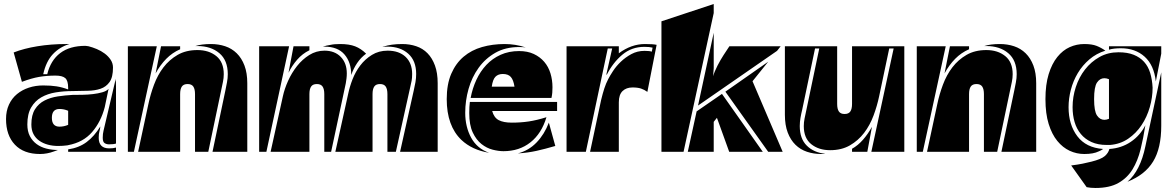

<svg xmlns="http://www.w3.org/2000/svg" viewBox="-20 -755 5827 955"><path d="M215 -386Q232 -455 279.5 -491Q327 -527 405 -527L420 -525Q440 -520 461.5 -511Q483 -502 501 -488.5Q519 -475 530.5 -457.5Q542 -440 542 -419Q542 -371 525 -347Q508 -323 480 -313.5Q452 -304 415.5 -303.5Q379 -303 340 -302Q298 -302 257.5 -295.5Q217 -289 185.5 -271Q154 -253 135 -220.5Q116 -188 116 -136Q116 -102 128.5 -78Q141 -54 162 -38.5Q183 -23 210.5 -16Q238 -9 268 -9L249 -2Q214 11 179 11Q98 11 54 -35.5Q10 -82 10 -163Q10 -203 24.5 -234.5Q39 -266 64.5 -287Q90 -308 123.5 -319Q157 -330 195 -330Q233 -330 261.5 -325.5Q290 -321 319 -310V-318Q319 -354 304.5 -366.5Q290 -379 256 -379Q212 -379 174.5 -372.5Q137 -366 89 -348L48 -494Q99 -514 166.5 -525Q234 -536 309 -536H325Q276 -521 242.5 -485Q209 -449 195 -386ZM501 -222Q482 -149 438 -98Q394 -47 319 -33L315 -32Q292 -29 269 -29Q242 -29 218 -35.5Q194 -42 175.5 -55Q157 -68 146.5 -88Q136 -108 136 -136Q136 -183 154 -211.5Q172 -240 201.5 -255Q231 -270 267.5 -275.5Q304 -281 341 -283Q363 -283 390 -283.5Q417 -284 442.5 -287Q468 -290 489 -296Q510 -302 520 -313ZM557 -328V-41Q545 -37 522 -37Q510 -37 500.5 -43Q491 -49 491 -70Q491 -81 492 -88.5Q493 -96 495 -105L554 -356Q554 -358 554.5 -359.5Q555 -361 555 -363Q556 -355 556.5 -346Q557 -337 557 -328ZM319 0V-12Q373 -20 411 -48.5Q449 -77 479 -126Q478 -113 474.5 -101.5Q471 -90 471 -70Q471 -17 523 -17Q544 -17 557 -21V0ZM319 -204Q298 -213 276 -213Q238 -213 238 -169Q238 -125 276 -125Q298 -125 319 -134Z M950 0V-287Q950 -312 941.5 -324.5Q933 -337 913 -337Q893 -337 884.5 -324.5Q876 -312 876 -287V0H667L718 -237Q728 -285 746 -333.5Q764 -382 793 -420Q822 -458 863.5 -482Q905 -506 962 -506Q1019 -506 1056 -476Q1093 -446 1093 -386Q1093 -367 1089 -348Q1085 -329 1081 -310L1016 0ZM1101 -305Q1105 -325 1109 -345.5Q1113 -366 1113 -386Q1113 -455 1071 -490.5Q1029 -526 962 -526H952Q967 -531 986.5 -533.5Q1006 -536 1029 -536Q1067 -536 1100 -525Q1133 -514 1157.5 -490Q1182 -466 1196 -429Q1210 -392 1210 -341V0H1037ZM646 0H616V-525H760ZM754 -390 781 -525H876V-510Q837 -493 807 -462.5Q777 -432 754 -390Z M1907 0V-287Q1907 -312 1898.5 -324.5Q1890 -337 1870 -337Q1850 -337 1841.5 -324.5Q1833 -312 1833 -287V0H1648L1712 -289Q1719 -323 1733.5 -360.5Q1748 -398 1772 -429.5Q1796 -461 1830 -482Q1864 -503 1908 -503Q1965 -503 1997.5 -472Q2030 -441 2030 -387Q2030 -367 2027.5 -354Q2025 -341 2021 -324L1949 0ZM1593 -287Q1593 -312 1584.5 -324.5Q1576 -337 1556 -337Q1536 -337 1527.5 -324.5Q1519 -312 1519 -287V0H1326L1387 -276Q1395 -313 1413 -353Q1431 -393 1457.5 -426.5Q1484 -460 1518.5 -481.5Q1553 -503 1594 -503Q1645 -503 1675 -472Q1705 -441 1705 -390Q1705 -377 1703.5 -365Q1702 -353 1700 -341L1627 0H1593ZM1887 -523Q1925 -536 1981 -536Q2018 -536 2050.5 -525Q2083 -514 2106.5 -490Q2130 -466 2143.5 -429Q2157 -392 2157 -341V0H1970L2038 -305Q2043 -326 2046.5 -346.5Q2050 -367 2050 -387Q2050 -453 2010.5 -488Q1971 -523 1908 -523Q1901 -523 1894.5 -522.5Q1888 -522 1882 -521Q1887 -523 1887 -523ZM1269 -525H1418L1305 0H1269ZM1625 -532Q1642 -536 1672 -536Q1717 -536 1746.5 -524.5Q1776 -513 1801 -488Q1775 -469 1756.5 -441.5Q1738 -414 1727 -382Q1727 -445 1693.5 -484Q1660 -523 1594 -523H1586Q1604 -529 1625 -532ZM1519 -525V-505Q1484 -488 1458 -458Q1432 -428 1415 -393L1440 -525Z M2321 -268Q2330 -316 2349.5 -358Q2369 -400 2399 -432Q2429 -464 2470 -482.5Q2511 -501 2562 -501Q2604 -501 2635 -486.5Q2666 -472 2687 -447.5Q2708 -423 2718 -390Q2728 -357 2728 -321Q2728 -306 2727 -294Q2726 -282 2723 -268ZM2751 -248V-203H2428Q2437 -170 2460.5 -157.5Q2484 -145 2526 -145Q2571 -145 2610.5 -151Q2650 -157 2698 -172Q2674 -91 2618.5 -47Q2563 -3 2484 -3Q2460 -3 2430.5 -10.5Q2401 -18 2375 -38.5Q2349 -59 2331.5 -96Q2314 -133 2314 -193Q2314 -225 2317 -248ZM2275 -59Q2202 -129 2202 -262Q2202 -336 2224.5 -388Q2247 -440 2286 -473Q2325 -506 2377.5 -521Q2430 -536 2490 -536Q2544 -536 2595 -519Q2590 -520 2581 -520.5Q2572 -521 2562 -521Q2494 -521 2444 -492.5Q2394 -464 2360.5 -417.5Q2327 -371 2310.5 -312.5Q2294 -254 2294 -194Q2294 -124 2323.5 -70Q2353 -16 2413 5Q2328 -9 2275 -59ZM2742 -29Q2691 -14 2648 -4.5Q2605 5 2556 8Q2610 -6 2649 -46.5Q2688 -87 2710 -145ZM2539 -324Q2534 -357 2521 -372Q2508 -387 2481 -387Q2458 -387 2444.5 -373.5Q2431 -360 2426 -324Z M2915 0 2970 -258Q2978 -291 2986 -315.5Q2994 -340 3005 -361Q3013 -377 3029 -401.5Q3045 -426 3068 -448Q3091 -470 3120.5 -486Q3150 -502 3186 -502Q3211 -502 3222 -498L3226 -518Q3211 -522 3185 -522Q3122 -522 3075.5 -483Q3029 -444 2998 -383L2996 -385L3025 -514H3003L2894 0H2798V-525H3058V-490Q3120 -536 3188 -536Q3229 -536 3246 -532L3200 -298Q3185 -309 3168.5 -314.5Q3152 -320 3126 -320Q3095 -320 3076.5 -302Q3058 -284 3058 -246V0Z M3270 -649 3530 -735V-690L3380 0H3270ZM3571 -288 3774 0H3607L3546 -169L3530 -149V0H3401L3445 -201ZM3529 -402 3527 -376Q3530 -387 3536 -401Q3542 -415 3549 -429Q3556 -443 3564 -456.5Q3572 -470 3579 -481L3608 -525H3863L3845 -502L3452 -230L3530 -592V-427Q3530 -422 3530 -416Q3530 -410 3529 -402ZM3873 0H3801L3588 -299L3801 -448L3723 -351Z M4425 -514H4403L4353 -277Q4343 -229 4325 -180.5Q4307 -132 4278 -94Q4249 -56 4207.5 -32Q4166 -8 4109 -8Q4052 -8 4015 -38Q3978 -68 3978 -128Q3978 -147 3982 -166Q3986 -185 3990 -204L4055 -514H4034L3970 -209Q3965 -189 3961.5 -168.5Q3958 -148 3958 -128Q3958 -65 3993 -30.5Q4028 4 4085 10Q4080 11 4075 11Q4070 11 4065 11Q4027 11 3994 0Q3961 -11 3936.5 -35Q3912 -59 3898 -96Q3884 -133 3884 -184V-525H4144V-238Q4144 -213 4152.5 -200.5Q4161 -188 4181 -188Q4201 -188 4209.5 -200.5Q4218 -213 4218 -238V-525H4478V0H4314ZM4218 0V-15Q4248 -32 4272.5 -60Q4297 -88 4317 -124L4294 0Z M4874 0V-287Q4874 -312 4865.5 -324.5Q4857 -337 4837 -337Q4817 -337 4808.5 -324.5Q4800 -312 4800 -287V0H4591L4642 -237Q4652 -285 4670 -333.5Q4688 -382 4717 -420Q4746 -458 4787.5 -482Q4829 -506 4886 -506Q4943 -506 4980 -476Q5017 -446 5017 -386Q5017 -367 5013 -348Q5009 -329 5005 -310L4940 0ZM5025 -305Q5029 -325 5033 -345.5Q5037 -366 5037 -386Q5037 -455 4995 -490.5Q4953 -526 4886 -526H4876Q4891 -531 4910.5 -533.5Q4930 -536 4953 -536Q4991 -536 5024 -525Q5057 -514 5081.5 -490Q5106 -466 5120 -429Q5134 -392 5134 -341V0H4961ZM4570 0H4540V-525H4684ZM4678 -390 4705 -525H4800V-510Q4761 -493 4731 -462.5Q4701 -432 4678 -390Z M5713 -319Q5713 -271 5699 -222Q5685 -173 5658 -132.5Q5631 -92 5591.5 -65Q5552 -38 5501 -34H5485Q5441 -34 5409 -48.5Q5377 -63 5356 -88.5Q5335 -114 5325 -148Q5315 -182 5315 -222Q5315 -273 5331 -322Q5347 -371 5377 -409.5Q5407 -448 5449 -471.5Q5491 -495 5543 -495Q5588 -495 5619 -482.5Q5650 -470 5670.5 -447.5Q5691 -425 5701 -392Q5711 -359 5713 -319ZM5445 -2Q5419 11 5373 11Q5335 11 5300.5 -5Q5266 -21 5239 -54Q5212 -87 5196 -138.5Q5180 -190 5180 -262Q5180 -334 5196 -386Q5212 -438 5239 -471.5Q5266 -505 5300.5 -520.5Q5335 -536 5373 -536Q5411 -536 5434 -527Q5457 -518 5478 -503Q5433 -489 5398.5 -459.5Q5364 -430 5341 -391.5Q5318 -353 5306.5 -309Q5295 -265 5295 -222Q5295 -135 5338.5 -77.5Q5382 -20 5467 -14Q5462 -10 5456 -7Q5450 -4 5445 -2ZM5409 49Q5457 37 5475 21.5Q5493 6 5498 -14Q5558 -18 5604.5 -49.5Q5651 -81 5677 -132Q5667 -68 5653 -11.5Q5639 45 5613 87.5Q5587 130 5543 155Q5499 180 5429 180Q5405 180 5385 176L5308 68Q5340 64 5365 59Q5390 54 5409 49ZM5756 -130Q5756 -74 5746 -29.5Q5736 15 5715.5 48.5Q5695 82 5663 107Q5631 132 5588 149Q5652 94 5677 -27L5756 -395ZM5496 -361Q5484 -366 5473 -366Q5451 -366 5436.5 -344.5Q5422 -323 5422 -262Q5422 -202 5436.5 -180.5Q5451 -159 5473 -159Q5484 -159 5496 -164ZM5496 -525H5756V-488L5729 -350Q5720 -431 5673.5 -473Q5627 -515 5555 -515Q5520 -515 5496 -508Z"/></svg>

Font: J.M. Nexus Grotesque
Style: Regular
Weight: 900
Designer: deFharo
Foundry: deFharo
Version: Version 3.003